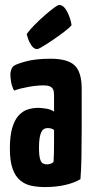

<svg xmlns="http://www.w3.org/2000/svg" viewBox="-20 -748 378 778"><path d="M162 10Q134 10 108.5 5Q83 0 63 -16Q43 -32 31.5 -63Q20 -94 20 -146Q20 -197 29.5 -229.5Q39 -262 55.5 -280Q72 -298 92.5 -304.5Q113 -311 135 -311Q146 -311 166 -308Q186 -305 199 -296Q199 -296 199 -307.5Q199 -319 199 -335Q199 -351 199 -365Q199 -378 195 -386Q191 -394 182 -398Q173 -402 157 -402Q129 -402 95.5 -396Q62 -390 37 -381Q28 -398 25 -416Q22 -434 22 -446Q22 -455 25.5 -465.5Q29 -476 36 -481Q47 -489 86 -499.5Q125 -510 185 -510Q254 -510 282.5 -483Q311 -456 311 -388V-341Q311 -284 311 -224Q311 -164 310 -111.5Q309 -59 306 -22Q281 -7 244 1.5Q207 10 162 10ZM170 -82Q177 -82 185 -84.5Q193 -87 197 -92Q198 -103 198.5 -125.5Q199 -148 199 -174Q199 -200 199 -221Q194 -226 186.5 -227.5Q179 -229 173 -229Q165 -229 158.5 -225.5Q152 -222 147.5 -213Q143 -204 140.5 -188.5Q138 -173 138 -149Q138 -131 139.5 -118.5Q141 -106 144.5 -97.5Q148 -89 154.5 -85.5Q161 -82 170 -82ZM131 -549Q117 -549 107 -564.5Q97 -580 92.5 -595Q88 -610 88 -610Q101 -628 121 -648Q141 -668 162 -686.5Q183 -705 199 -716.5Q215 -728 219 -728Q238 -728 252 -701Q266 -674 270 -646Q261 -635 240 -619Q219 -603 195.5 -587Q172 -571 153.5 -560Q135 -549 131 -549Z"/></svg>

Font: Yanone Kaffeesatz ExtraLight
Style: Regular
Weight: 200
Designer: Yanone (Cyrillic: Daniel Pouzeot, Huerta Tipografica, and Cyreal)
Foundry: Yanone
Version: Version 2.003